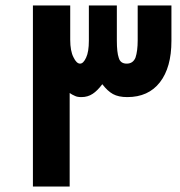

<svg xmlns="http://www.w3.org/2000/svg" viewBox="-20 -680 655 700"><path d="M100 -660V0H234V-341Q242 -335 254 -330Q262 -326 277 -326Q300 -326 318 -338Q335 -349 353 -373Q372 -348 392 -337Q412 -326 444 -326Q521 -326 563 -380Q605 -434 605 -531V-660H482V-533Q482 -494 474 -470Q465 -448 442 -448Q419 -448 413 -469Q406 -489 406 -532V-660H304V-532Q304 -491 294 -470Q284 -448 272 -448Q259 -448 248 -471Q236 -494 236 -535V-660Z"/></svg>

Font: Online Auction - Bold
Style: Bold
Weight: 500
Designer: Mohamed Mostafa, the designer of Online Auction
Foundry: Kief Type Foundry
Version: ""